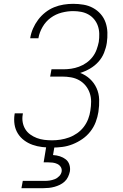

<svg xmlns="http://www.w3.org/2000/svg" viewBox="-20 -763 640 1003"><path d="M252 8Q226 8 200 5Q174 2 150 -6.5Q126 -15 106 -30Q86 -45 73 -66Q60 -87 56 -112.5Q52 -138 56 -165Q56 -166 56.5 -167.5Q57 -169 57 -171H100Q99 -170 99 -168.5Q99 -167 99 -166Q95 -145 98.5 -125Q102 -105 112 -88.5Q122 -72 138 -60.5Q154 -49 172.5 -42Q191 -35 211 -32.5Q231 -30 252 -30Q274 -30 296.5 -33.5Q319 -37 341 -45Q363 -53 383 -67Q403 -81 417.5 -100Q432 -119 440.5 -141Q449 -163 452 -185Q456 -209 456 -232.5Q456 -256 448.5 -277.5Q441 -299 427 -316Q413 -333 393.5 -344Q374 -355 351 -359Q328 -363 304 -363H242L249 -401H310Q331 -401 351.5 -404Q372 -407 392.5 -414.5Q413 -422 431.5 -435Q450 -448 463.5 -465.5Q477 -483 484.5 -503.5Q492 -524 496 -544Q499 -565 498.5 -586.5Q498 -608 491.5 -627Q485 -646 472.5 -661.5Q460 -677 442.5 -687Q425 -697 404.5 -701Q384 -705 362 -705Q333 -705 302 -697Q271 -689 245 -670Q219 -651 202.5 -622.5Q186 -594 181 -565Q181 -564 181 -564Q181 -564 181 -563H138Q138 -564 138 -564.5Q138 -565 138 -565Q142 -590 152.5 -614Q163 -638 179 -659.5Q195 -681 216.5 -698Q238 -715 262.5 -725Q287 -735 312.5 -739Q338 -743 362 -743Q390 -743 416.5 -738.5Q443 -734 466 -721.5Q489 -709 506 -689.5Q523 -670 531.5 -645.5Q540 -621 541 -594Q542 -567 538 -539Q534 -513 523.5 -487Q513 -461 494 -440Q475 -419 450 -404.5Q425 -390 399 -382Q428 -371 450 -350.5Q472 -330 484.5 -302.5Q497 -275 498 -243Q499 -211 494 -178Q490 -152 480 -125.5Q470 -99 452 -76Q434 -53 410 -36.5Q386 -20 359.5 -9.5Q333 1 306 4.5Q279 8 252 8ZM92 220 99 182H214Q227 182 240 180Q253 178 266 173Q279 168 289.5 157Q300 146 302 133Q304 120 297.5 109.5Q291 99 279.5 93.5Q268 88 255.5 86.5Q243 85 230 85H208L222 0H265L257 47Q276 48 293 53.5Q310 59 323.5 69.5Q337 80 342.5 97.5Q348 115 345 133Q342 147 335.5 161Q329 175 317.5 185.5Q306 196 292.5 202.5Q279 209 264.5 213Q250 217 235.5 218.5Q221 220 207 220Z"/></svg>

Font: Iosevka SS04 XLt Ex Obl
Style: Regular
Weight: 200
Width: 7
Italic angle: -9°
Monospace: yes
Designer: Belleve Invis
Foundry: Belleve Invis
Version: Version 19.0.0; ttfautohint (v1.8.4)